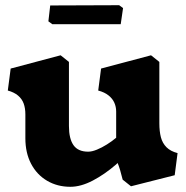

<svg xmlns="http://www.w3.org/2000/svg" viewBox="-20 -708 715 738"><path d="M77.5 -176.5V-268.5Q77.5 -292 71 -310Q64.5 -328 49.2 -340.8Q34 -353.5 10 -360L21 -444.5L213 -495.5L245 -470V-223.5Q245 -175 262.5 -150Q280 -125 319 -125Q333.5 -125 352.5 -132.8Q371.5 -140.5 391 -152.8Q410.5 -165 426.5 -178.5V-279Q426.5 -297.5 419.5 -313.2Q412.5 -329 397.2 -341.2Q382 -353.5 357.5 -360L368.5 -444.5L560.5 -495.5L592.5 -470V-234.5Q592.5 -203 598.5 -180.2Q604.5 -157.5 620 -142Q635.5 -126.5 662.5 -119.5L651.5 -34.5L483.5 8L451.5 -17.5Q447 -36.5 441.5 -54.8Q436 -73 432 -81.5L426.5 -76Q382.5 -38 336.8 -14Q291 10 250.5 10Q200.5 10 161 -13.2Q121.5 -36.5 99.5 -78.5Q77.5 -120.5 77.5 -176.5ZM181 -615 166 -626 173 -687 438 -688 453 -677 444 -615Z"/></svg>

Font: TMT Limkin
Style: Regular
Weight: 400
Designer: Gabriel Drozdov
Version: Version 1.000;Glyphs 3.1.2 (3151)